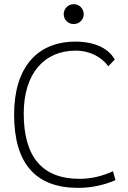

<svg xmlns="http://www.w3.org/2000/svg" viewBox="-20 -906 626 936"><path d="M360.4 9.8C423.3 9.8 484.4 -2.4 543 -27.8L530.8 -71.3C476.6 -46.4 423.3 -34.2 367.2 -34.2C187 -34.2 95.7 -140.1 95.7 -352.5C95.7 -548.3 195.8 -659.2 349.6 -659.2C414.1 -659.2 472.2 -631.3 507.8 -583L539.6 -615.7C508.8 -671.4 439 -703.1 348.6 -703.1C157.7 -703.1 48.8 -573.2 48.8 -347.7C48.8 -109.4 153.3 9.8 360.4 9.8ZM339.4 -788.6C366.2 -788.6 388.2 -810.1 388.2 -836.9C388.2 -863.8 366.2 -885.7 339.4 -885.7C312.5 -885.7 290.5 -863.8 290.5 -836.9C290.5 -810.1 312.5 -788.6 339.4 -788.6Z"/></svg>

Font: Cascadia Code PL ExtraLight
Style: Regular
Weight: 200
Monospace: yes
Designer: Aaron Bell
Foundry: Saja Typeworks
Version: Version 2404.023